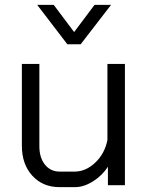

<svg xmlns="http://www.w3.org/2000/svg" viewBox="-20 -762 610 790"><path d="M70 -162V-499H142V-160Q142 -113 165 -84.5Q188 -56 225 -56H287Q333 -56 372 -93Q411 -130 422 -186V-499H494V0H424V-76Q401 -40 363 -16Q325 8 289 8H225Q156 8 113 -39Q70 -86 70 -162ZM133 -742H201L285 -630L369 -742H437L312 -580H257Z"/></svg>

Font: Stavian Regular
Style: Regular
Weight: 400
Version: Version 1.000; ttfautohint (v1.6)